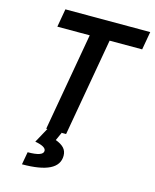

<svg xmlns="http://www.w3.org/2000/svg" viewBox="-134 -782 891 1107"><g transform="rotate(15 311.5 -229.0)"><path d="M187.5 0 290.5 -585H97.2L116.2 -693.4H622.6L603.5 -585H409.2L306.2 0ZM105.5 234.4 119.1 158.7Q211.4 158.7 211.4 126Q211.4 100.1 146 88.4L207.5 -23.9L279.3 1L257.8 48.8Q291 61 307.9 79.1Q324.7 97.2 324.7 125Q324.7 234.4 105.5 234.4Z"/></g></svg>

Font: Cascadia Code PL SemiBold
Style: Italic
Weight: 600
Italic angle: -10°
Monospace: yes
Designer: Aaron Bell
Foundry: Saja Typeworks
Version: Version 2404.023; ttfautohint (v1.8.4)